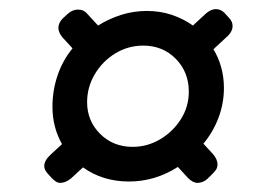

<svg xmlns="http://www.w3.org/2000/svg" viewBox="-20 -524 590 421"><path d="M453 -504Q464 -504 472 -496L482 -485Q490 -477 490 -467Q490 -454 476 -442L448 -416Q459 -398 465 -376.5Q471 -355 471 -331Q471 -297 459 -265.5Q447 -234 426 -209L448 -185Q457 -174 457 -163Q457 -153 447 -144L435 -132Q425 -123 413 -123Q403 -123 392 -134L370 -158Q320 -126 263 -126Q205 -126 162 -157L136 -133Q124 -123 112 -123Q107 -123 102.5 -126Q98 -129 94 -133L84 -144Q77 -152 77 -160Q77 -172 91 -185L116 -208Q95 -245 95 -290Q95 -325 106 -358Q117 -391 139 -418L117 -442Q108 -453 108 -463Q108 -474 118 -484L129 -494Q139 -503 151 -503Q164 -503 172 -493L195 -468Q219 -483 246 -491.5Q273 -500 302 -500Q331 -500 356.5 -491.5Q382 -483 403 -468L430 -493Q442 -504 453 -504ZM294 -424Q261 -424 233 -407Q205 -390 188 -361.5Q171 -333 171 -300Q171 -259 199.5 -230.5Q228 -202 271 -202Q303 -202 331 -218.5Q359 -235 376.5 -262.5Q394 -290 394 -323Q394 -366 365.5 -395Q337 -424 294 -424Z"/></svg>

Font: Asap Medium
Style: Italic
Weight: 500
Italic angle: -6°
Designer: Pablo Cosgaya
Foundry: Omnibus-Type
Version: Version 3.001; ttfautohint (v1.8.3)